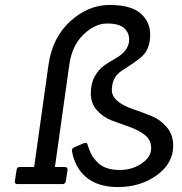

<svg xmlns="http://www.w3.org/2000/svg" viewBox="-20 -744 737 776"><path d="M232 0H51Q38 0 40 -12L47 -57Q48 -69 60 -69H118L176 -482Q192 -593 264.5 -658.5Q337 -724 423 -724Q509 -724 548 -690Q587 -656 587 -604Q587 -541 547 -510Q527 -493 472 -458Q432 -432 432 -380Q432 -332 520 -302Q556 -290 592.5 -275Q629 -260 654.5 -229.5Q680 -199 680 -155Q680 -84 614 -36Q548 12 457 12Q325 12 282 -93Q278 -104 276 -110L271 -132Q268 -143 281 -149L318 -165Q333 -170 334 -159Q346 -122 357 -107.5Q368 -93 380 -82Q411 -57 463 -57Q515 -57 553 -83.5Q591 -110 591 -144Q591 -178 566 -198Q541 -218 505 -230.5Q469 -243 433 -256.5Q397 -270 372 -298Q347 -326 347 -366.5Q347 -407 363 -435.5Q379 -464 401.5 -479.5Q424 -495 447 -508Q502 -539 502 -584Q502 -612 481.5 -630.5Q461 -649 412.5 -649Q364 -649 317.5 -604.5Q271 -560 260 -482L202 -69H242Q254 -69 253 -57L246 -12Q244 0 232 0Z"/></svg>

Font: Sanchez
Style: Italic
Weight: 400
Designer: Daniel Hernández
Foundry: LatinoType
Version: Version 1.001